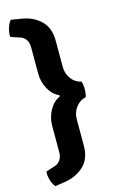

<svg xmlns="http://www.w3.org/2000/svg" viewBox="-149 -842 690 1128"><g transform="rotate(-15 196.0 -278.0)"><path d="M347 -325Q310.5 -332 286.8 -364Q263 -396 263 -435.5V-597Q263 -674.5 218 -718.2Q173 -762 104 -773L39.5 -783.5Q29.5 -772.5 22.2 -754Q15 -735.5 12 -716.8Q9 -698 11.5 -686.5L70.5 -667Q87.5 -661.5 100.5 -643.5Q113.5 -625.5 113.5 -596V-437.5Q113.5 -386.5 137.2 -342.8Q161 -299 201 -281.5V-273.5Q161 -256 137.2 -212Q113.5 -168 113.5 -117.5V41.5Q113.5 70.5 100.5 88.8Q87.5 107 70.5 112.5L11.5 132Q9 143.5 12 162Q15 180.5 22.2 199Q29.5 217.5 39.5 228.5L104 218.5Q173 207 218 163.5Q263 120 263 42.5V-119.5Q263 -159.5 286.8 -191Q310.5 -222.5 347 -230Q354 -247.5 354 -277.5Q354 -307.5 347 -325Z"/></g></svg>

Font: Signika Negative Light
Style: Bold
Weight: 700
Version: Version 2.001